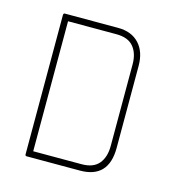

<svg xmlns="http://www.w3.org/2000/svg" viewBox="-71 -464 472 525"><g transform="rotate(15 165.0 -202.0)"><path d="M201 0H50Q46 0 46 -5V-398Q46 -404 50 -404H201Q239 -404 260.5 -381Q282 -358 282 -318V-86Q282 0 201 0ZM265 -318Q265 -349 249.5 -367.5Q234 -386 201 -386H64V-18H201Q234 -18 249.5 -36.5Q265 -55 265 -87Z"/></g></svg>

Font: Chathura Thin
Style: Regular
Weight: 250
Designer: Appaji Ambarisha Darbha
Foundry: Aditya Fonts
Version: Version 1.002 2016